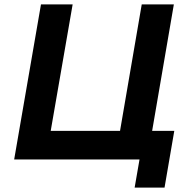

<svg xmlns="http://www.w3.org/2000/svg" viewBox="-20 -720 844 867"><path d="M209 -129H522L620 -700H765L667 -129H767L723 127H588L610 0H44L165 -700H308Z"/></svg>

Font: Von Semi
Style: Italic
Weight: 600
Version: Version 4.000; ttfautohint (v1.8.4.7-5d5b)